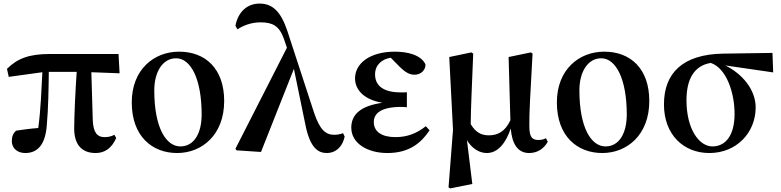

<svg xmlns="http://www.w3.org/2000/svg" viewBox="-20 -840 4368 1074"><path d="M491 -436 649 -430 643 -538H260C140 -538 77 -512 19 -455L29 -410L217 -436C212 -341 208 -227 194 -124C154 -121 84 -112 70 -109C54 -95 46 -76 46 -51C46 -10 78 16 121 16C195 16 235 -37 242 -143C250 -232 252 -343 253 -438H409C402 -341 395 -187 395 -121C395 -25 443 16 515 16C566 16 605 -11 630 -68L620 -86C602 -77 588 -73 564 -73C526 -73 502 -96 499 -166Z M971 16C1110 16 1234 -86 1234 -275C1234 -456 1129 -551 982 -551C840 -551 717 -450 717 -267C717 -78 831 16 971 16ZM989 -21C910 -21 843 -123 843 -335C843 -438 890 -514 965 -514C1047 -514 1108 -399 1108 -199C1108 -97 1067 -21 989 -21Z M1899 -95C1884 -89 1865 -86 1849 -86C1802 -86 1769 -114 1737 -209L1587 -668C1551 -775 1505 -820 1432 -820C1364 -820 1312 -775 1297 -696L1308 -676C1341 -697 1384 -715 1438 -715C1504 -715 1542 -696 1568 -623L1585 -573L1297 -8L1303 1L1440 10L1624 -455L1688 -144C1714 -12 1759 16 1809 16C1857 16 1896 -18 1908 -76Z M2362 -134C2311 -94 2259 -73 2192 -73C2116 -73 2071 -103 2071 -157C2071 -206 2111 -242 2226 -242C2235 -242 2245 -241 2256 -240V-324C2246 -323 2233 -323 2223 -323C2131 -323 2078 -356 2078 -424C2078 -478 2118 -510 2166 -517L2218 -464C2247 -436 2271 -422 2298 -422C2336 -422 2361 -449 2360 -480C2335 -533 2260 -551 2188 -551C2053 -551 1966 -488 1966 -401C1966 -344 2008 -284 2119 -265C1998 -248 1945 -200 1945 -126C1945 -37 2037 16 2147 16C2273 16 2338 -44 2383 -111Z M3034 -67C3021 -60 3008 -57 2992 -57C2958 -57 2941 -71 2941 -134C2940 -207 2946 -306 2959 -540L2950 -547L2825 -521L2835 -167C2804 -102 2763 -83 2714 -83C2674 -83 2641 -98 2613 -146C2614 -239 2619 -339 2627 -540L2617 -547L2493 -521L2514 -114L2489 208L2498 214L2622 189L2592 -56C2618 -12 2659 16 2703 16C2765 16 2809 -39 2837 -121C2844 -34 2877 16 2940 16C2987 16 3023 -9 3044 -47Z M3349 16C3488 16 3612 -86 3612 -275C3612 -456 3507 -551 3360 -551C3218 -551 3095 -450 3095 -267C3095 -78 3209 16 3349 16ZM3367 -21C3288 -21 3221 -123 3221 -335C3221 -438 3268 -514 3343 -514C3425 -514 3486 -399 3486 -199C3486 -97 3445 -21 3367 -21Z M3965 -21C3892 -21 3820 -115 3820 -280C3820 -396 3862 -473 3956 -488C4044 -458 4089 -321 4089 -203C4089 -87 4042 -21 3965 -21ZM4305 -435 4301 -544 4024 -540C3801 -536 3694 -433 3694 -256C3694 -87 3803 16 3948 16C4100 16 4207 -98 4207 -239C4207 -341 4129 -429 4037 -474Z"/></svg>

Font: Source Han Serif
Style: Bold
Weight: 700
Designer: Ryoko NISHIZUKA 西塚涼子 (kana & ideographs); Frank Grießhammer (Latin, Greek & Cyrillic); Wenlong ZHANG 张文龙 (bopomofo); San
Foundry: Adobe Systems Incorporated
Version: Version 1.001;PS 1.001;hotconv 16.6.54;makeotf.lib2.5.65590